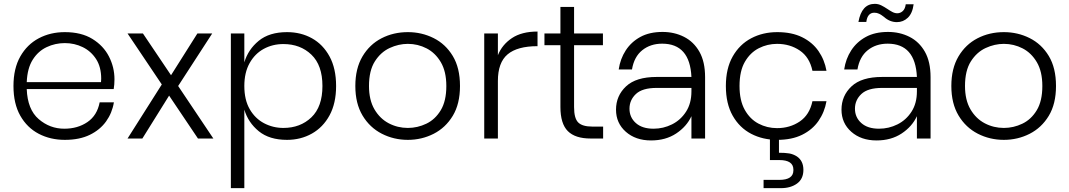

<svg xmlns="http://www.w3.org/2000/svg" viewBox="-20 -720 5559 998"><path d="M317 7Q242 7 181.5 -24.5Q121 -56 85.5 -118.5Q50 -181 50 -273Q50 -364 85.5 -426.5Q121 -489 181.5 -521Q242 -553 317 -553Q403 -553 460.5 -517.5Q518 -482 546.5 -426Q575 -370 575 -308Q575 -280 571 -257H119Q123 -151 181 -101Q239 -51 314 -51Q384 -51 434.5 -85.5Q485 -120 498 -188H572Q563 -133 531.5 -89Q500 -45 446.5 -19Q393 7 317 7ZM505 -293 506 -311Q506 -372 479.5 -413Q453 -454 410 -475Q367 -496 317 -496Q267 -496 222.5 -475Q178 -454 150 -409.5Q122 -365 119 -293Z M1089 0H1009L859 -223L720 0H643L821 -281L643 -546H723L869 -329L1006 -546H1083L906 -273Z M1250 258H1180V-546H1250V-396Q1270 -463 1325 -508Q1380 -553 1472 -553Q1544 -553 1601.5 -521Q1659 -489 1693 -426.5Q1727 -364 1727 -273Q1727 -183 1693 -120.5Q1659 -58 1601 -25.5Q1543 7 1472 7Q1380 7 1325 -38Q1270 -83 1250 -150ZM1453 -55Q1541 -55 1598.5 -110Q1656 -165 1656 -273Q1656 -381 1598.5 -436Q1541 -491 1453 -491Q1397 -491 1351 -466Q1305 -441 1277.5 -392Q1250 -343 1250 -273Q1250 -201 1278 -152.5Q1306 -104 1352.5 -79.5Q1399 -55 1453 -55Z M2100 7Q2027 7 1964.5 -25Q1902 -57 1864.5 -119.5Q1827 -182 1827 -273Q1827 -364 1864 -426.5Q1901 -489 1963 -521Q2025 -553 2100 -553Q2172 -553 2234 -522Q2296 -491 2333.5 -429Q2371 -367 2371 -273Q2371 -180 2333.5 -118Q2296 -56 2234 -24.5Q2172 7 2100 7ZM2100 -55Q2150 -55 2196 -77Q2242 -99 2271 -147Q2300 -195 2300 -273Q2300 -348 2271.5 -396.5Q2243 -445 2197.5 -468.5Q2152 -492 2100 -492Q2052 -492 2005.5 -470.5Q1959 -449 1928.5 -401Q1898 -353 1898 -273Q1898 -200 1926.5 -151.5Q1955 -103 2001 -79Q2047 -55 2100 -55Z M2568 0H2497V-546H2568V-433Q2590 -488 2641 -522Q2692 -556 2774 -556V-480Q2669 -480 2618.5 -437.5Q2568 -395 2568 -299Z M3115 0H3050Q2970 0 2931.5 -38.5Q2893 -77 2893 -164V-485H2810V-546H2893V-684H2964V-546H3114V-485H2964V-163Q2964 -105 2985.5 -83.5Q3007 -62 3059 -62H3115Z M3364 10Q3284 10 3233 -35Q3182 -80 3182 -150Q3182 -222 3234 -271Q3286 -320 3393 -320H3574Q3566 -493 3422 -493Q3361 -493 3318.5 -459Q3276 -425 3265 -359H3196Q3204 -414 3232.5 -458Q3261 -502 3308.5 -528Q3356 -554 3424 -554Q3485 -554 3535.5 -528.5Q3586 -503 3615.5 -451Q3645 -399 3645 -319V0H3574V-116Q3549 -62 3494.5 -26Q3440 10 3364 10ZM3377 -51Q3428 -51 3473 -73.5Q3518 -96 3546 -139.5Q3574 -183 3574 -245V-263H3393Q3319 -263 3285.5 -231.5Q3252 -200 3252 -155Q3252 -110 3285 -80.5Q3318 -51 3377 -51Z M3753 0ZM3753 0ZM4020 7Q3945 7 3884.5 -24.5Q3824 -56 3788.5 -118.5Q3753 -181 3753 -273Q3753 -364 3788.5 -426.5Q3824 -489 3884.5 -521Q3945 -553 4020 -553Q4096 -553 4149.5 -526.5Q4203 -500 4234.5 -454.5Q4266 -409 4276 -352H4203Q4188 -423 4137 -457.5Q4086 -492 4019 -492Q3969 -492 3924.5 -469.5Q3880 -447 3852 -399Q3824 -351 3824 -273Q3824 -198 3851 -149.5Q3878 -101 3922.5 -77.5Q3967 -54 4019 -54Q4086 -54 4137 -88.5Q4188 -123 4203 -194H4276Q4266 -137 4234.5 -91.5Q4203 -46 4149.5 -19.5Q4096 7 4020 7ZM4039 258H3949V215H4031Q4104 215 4104 165V162Q4104 112 4031 112H3982V-7H4029V74Q4061 74 4082 77.5Q4103 81 4122 93Q4156 116 4156 163Q4156 210 4123 234Q4090 258 4039 258Z M4536 10Q4456 10 4405 -35Q4354 -80 4354 -150Q4354 -222 4406 -271Q4458 -320 4565 -320H4746Q4738 -493 4594 -493Q4533 -493 4490.5 -459Q4448 -425 4437 -359H4368Q4376 -414 4404.5 -458Q4433 -502 4480.5 -528Q4528 -554 4596 -554Q4657 -554 4707.5 -528.5Q4758 -503 4787.5 -451Q4817 -399 4817 -319V0H4746V-116Q4721 -62 4666.5 -26Q4612 10 4536 10ZM4549 -51Q4600 -51 4645 -73.5Q4690 -96 4718 -139.5Q4746 -183 4746 -245V-263H4565Q4491 -263 4457.5 -231.5Q4424 -200 4424 -155Q4424 -110 4457 -80.5Q4490 -51 4549 -51ZM4642 -605Q4605 -605 4575 -632Q4561 -643 4549.5 -648.5Q4538 -654 4525 -654Q4489 -654 4483 -606H4442Q4459 -700 4527 -700Q4545 -700 4561 -692Q4577 -684 4591 -674.5Q4605 -665 4618 -658Q4631 -651 4644 -651Q4660 -651 4672.5 -662.5Q4685 -674 4688 -698H4729Q4723 -651 4699 -628Q4675 -605 4642 -605Z M5198 7Q5125 7 5062.5 -25Q5000 -57 4962.5 -119.5Q4925 -182 4925 -273Q4925 -364 4962 -426.5Q4999 -489 5061 -521Q5123 -553 5198 -553Q5270 -553 5332 -522Q5394 -491 5431.5 -429Q5469 -367 5469 -273Q5469 -180 5431.5 -118Q5394 -56 5332 -24.5Q5270 7 5198 7ZM5198 -55Q5248 -55 5294 -77Q5340 -99 5369 -147Q5398 -195 5398 -273Q5398 -348 5369.5 -396.5Q5341 -445 5295.5 -468.5Q5250 -492 5198 -492Q5150 -492 5103.5 -470.5Q5057 -449 5026.5 -401Q4996 -353 4996 -273Q4996 -200 5024.5 -151.5Q5053 -103 5099 -79Q5145 -55 5198 -55Z"/></svg>

Font: Ulagadi Sans Light
Style: Regular
Weight: 300
Designer: Ninad Kale (Devanagari), Jonny Pinhorn (Latin)
Foundry: Indian Type Foundry
Version: Version 3.01;March 29, 2020;FontCreator 12.0.0.2522 64-bit; 